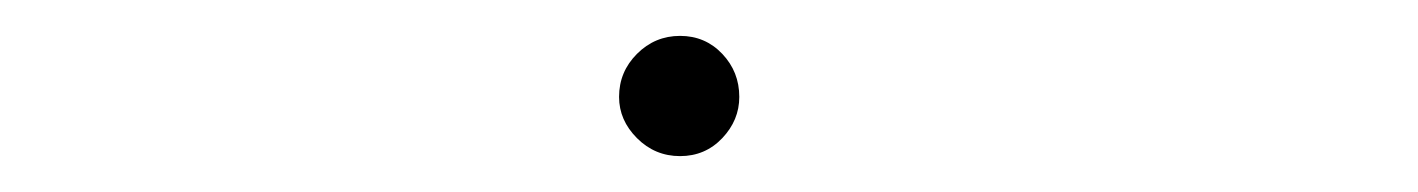

<svg xmlns="http://www.w3.org/2000/svg" viewBox="-20 -385 790 107"><path d="M359 -298Q345 -298 335 -308Q325 -318 325 -331Q325 -345 335 -355Q345 -365 359 -365Q373 -365 382.5 -355Q392 -345 392 -331Q392 -318 382.5 -308Q373 -298 359 -298Z"/></svg>

Font: Inconsolata ExtraExpanded ExtraLight
Style: Regular
Weight: 200
Width: 8
Monospace: yes
Designer: Raph Levien, Cyreal, Brenton Simpson
Foundry: Raph Levien, Cyreal, Google
Version: Version 3.100; ttfautohint (v1.8.4.7-5d5b)